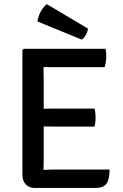

<svg xmlns="http://www.w3.org/2000/svg" viewBox="-20 -923 606 944"><path d="M90.1 -676.6 96.5 -683H193.9V-595.6Q193.9 -574.6 194.4 -561.3Q194.9 -548 194.9 -527.5V-138Q194.9 -124.6 194.4 -113.1Q193.9 -101.7 193.9 -87.5V1.1H151.2Q123 1.1 106.6 -16.4Q90.1 -33.8 90.1 -64.8ZM444.8 -389.2Q447.6 -378.6 448.8 -366Q450.1 -353.4 450.1 -344.9Q450.1 -335.9 448.8 -323.7Q447.6 -311.5 444.8 -300.5H257.2Q245.7 -300.5 228.2 -300.9Q210.6 -301.2 191.9 -301.5Q173.1 -301.7 158 -301.9V-387.8Q173.1 -388 191.9 -388.3Q210.6 -388.5 228.2 -388.9Q245.7 -389.2 257.2 -389.2ZM499.2 -683Q501.4 -670.8 501.9 -660.2Q502.4 -649.6 502.4 -640.6Q502.4 -631.6 500.4 -618.3Q498.5 -605 494.2 -592.8H257.2Q245.7 -592.8 228.2 -592.9Q210.6 -593.1 191.9 -593.4Q173.1 -593.6 158 -594.1V-683ZM518.7 -89.5Q518.7 -40.9 503.6 -19.9Q488.5 1.1 448.1 1.1H158V-85.1Q182.2 -86.6 205.6 -88.1Q228.9 -89.5 259.8 -89.5ZM210.3 -902.6Q199.9 -895.2 190.1 -881.7Q180.3 -868.1 173.2 -851.2Q166.1 -834.3 163.9 -817.6L381.6 -728.3Q394.9 -736.7 402.6 -752.2Q410.2 -767.6 413 -782Z"/></svg>

Font: Signika SC
Style: Regular
Weight: 300
Designer: Anna Giedryś
Foundry: Anna Giedryś
Version: Version 2.000